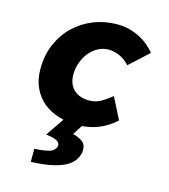

<svg xmlns="http://www.w3.org/2000/svg" viewBox="-112 -601 824 935"><g transform="rotate(15 300.0 -134.0)"><path d="M300 12Q251 12 207 -1.5Q163 -15 130 -42Q97 -69 77.5 -110Q58 -151 58 -206Q58 -275 82.5 -331.5Q107 -388 149 -428Q191 -468 246.5 -490Q302 -512 364 -512Q398 -512 427.5 -504Q457 -496 481.5 -483Q506 -470 525 -453.5Q544 -437 558 -420L462 -332Q438 -358 410.5 -370Q383 -382 354 -382Q328 -382 304 -369.5Q280 -357 261.5 -335.5Q243 -314 231.5 -284Q220 -254 220 -220Q220 -194 228.5 -174.5Q237 -155 251.5 -142.5Q266 -130 285 -124Q304 -118 324 -118Q359 -118 385 -133Q411 -148 438 -170L493 -62Q456 -27 408 -7.5Q360 12 300 12ZM130 244V178Q187 175 210 166Q233 157 238 136Q240 122 226.5 112Q213 102 168 96L242 -12H340L294 60Q332 69 348.5 86.5Q365 104 360 136Q349 190 290 215.5Q231 241 130 244Z"/></g></svg>

Font: Source Code Pro Black
Style: Italic
Weight: 900
Italic angle: -11°
Monospace: yes
Designer: Paul D. Hunt, Teo Tuominen
Foundry: Adobe Systems Incorporated
Version: Version 1.050;PS 1.000;hotconv 16.6.51;makeotf.lib2.5.65220